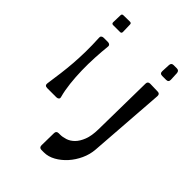

<svg xmlns="http://www.w3.org/2000/svg" viewBox="-308 -900 1390 1390"><g transform="rotate(45 387.5 -204.5)"><path d="M73 -20Q82 -82 89.5 -139.5Q97 -197 101.5 -256Q106 -315 107 -379Q108 -443 104 -520Q103 -530 110 -536Q117 -542 129 -542H171Q183 -542 190 -535.5Q197 -529 195 -517Q189 -460 185.5 -394.5Q182 -329 183.5 -263Q185 -197 192 -134.5Q199 -72 213 -21Q217 -8 209.5 -1.5Q202 5 190 5H97Q70 5 73 -20ZM577 -521Q577 -545 602 -545L679 -543Q703 -543 702 -519L659 72Q655 125 632 175Q609 225 574 264Q539 303 496 327Q453 351 409 351H384Q360 351 360 326L362 201Q362 177 387 177H401Q426 177 455.5 167.5Q485 158 510 133Q535 108 552 64.5Q569 21 570 -46ZM99 -743Q99 -758 114 -758L180 -759Q195 -759 195 -744L197 -670Q197 -655 182 -655H112Q97 -655 97 -670ZM602 -736Q603 -760 626 -760H659Q682 -760 684 -736L687 -671Q688 -646 663 -646H623Q598 -646 599 -671Z"/></g></svg>

Font: OpenDyslexic 3
Style: Regular
Weight: 400
Designer: Abelardo Gonzalez
Version: Version 1.000;PS 001.001;hotconv 1.0.56